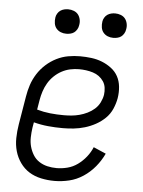

<svg xmlns="http://www.w3.org/2000/svg" viewBox="-53 -764 605 814"><g transform="rotate(5 250.0 -357.0)"><path d="M209 8Q180 8 152 2Q124 -4 101.5 -18Q79 -32 63 -54.5Q47 -77 39.5 -103.5Q32 -130 32.5 -159Q33 -188 38 -218L58 -338Q62 -363 70 -387.5Q78 -412 92.5 -435Q107 -458 127.5 -476.5Q148 -495 172 -507Q196 -519 221.5 -523.5Q247 -528 272 -528Q296 -528 320 -525Q344 -522 365.5 -513.5Q387 -505 405.5 -491Q424 -477 434.5 -457.5Q445 -438 447.5 -414Q450 -390 446 -365Q442 -342 432 -319Q422 -296 404 -278.5Q386 -261 364 -249Q342 -237 318.5 -230Q295 -223 271.5 -220.5Q248 -218 225 -218Q193 -218 162 -221Q131 -224 101 -232L97 -209Q94 -188 93.5 -167.5Q93 -147 98 -128.5Q103 -110 113 -93.5Q123 -77 139 -66.5Q155 -56 174 -51.5Q193 -47 214 -47Q236 -47 259.5 -53Q283 -59 303 -73.5Q323 -88 338.5 -107.5Q354 -127 363 -149L416 -126Q402 -96 380.5 -70Q359 -44 331 -25.5Q303 -7 271.5 0.5Q240 8 209 8ZM225 -273Q241 -273 257.5 -274.5Q274 -276 291 -280.5Q308 -285 324.5 -293Q341 -301 354.5 -313Q368 -325 376 -341Q384 -357 387 -374Q389 -389 387 -404Q385 -419 377 -431Q369 -443 357.5 -451.5Q346 -460 331.5 -464.5Q317 -469 302 -471Q287 -473 272 -473Q254 -473 235 -469Q216 -465 198.5 -455.5Q181 -446 166.5 -432Q152 -418 142 -401Q132 -384 126 -365.5Q120 -347 117 -329L110 -287Q138 -279 166.5 -276Q195 -273 225 -273ZM405 -618Q392 -618 381 -622.5Q370 -627 362.5 -636Q355 -645 353 -657.5Q351 -670 353 -683Q354 -691 359 -699.5Q364 -708 371.5 -713Q379 -718 387.5 -720Q396 -722 404 -722Q417 -722 428.5 -717.5Q440 -713 447 -704Q454 -695 456.5 -682.5Q459 -670 456 -657Q455 -649 450 -640.5Q445 -632 438 -627Q431 -622 422 -620Q413 -618 405 -618ZM205 -618Q192 -618 181 -622.5Q170 -627 162.5 -636Q155 -645 153 -657.5Q151 -670 153 -683Q154 -691 159 -699.5Q164 -708 171.5 -713Q179 -718 187.5 -720Q196 -722 204 -722Q217 -722 228.5 -717.5Q240 -713 247 -704Q254 -695 256.5 -682.5Q259 -670 256 -657Q255 -649 250 -640.5Q245 -632 238 -627Q231 -622 222 -620Q213 -618 205 -618Z"/></g></svg>

Font: Iosevka Light
Style: Italic
Weight: 300
Italic angle: -9°
Monospace: yes
Designer: Belleve Invis
Foundry: Belleve Invis
Version: Version 32.5.0; ttfautohint (v1.8.4)